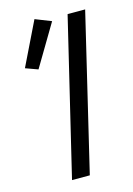

<svg xmlns="http://www.w3.org/2000/svg" viewBox="-110 -767 570 824"><g transform="rotate(-15 174.5 -354.5)"><path d="M105 0 271 -693H349L184 0ZM89 -496 34 -516 128 -709 199 -681Z"/></g></svg>

Font: Ubuntu Sans
Style: Italic
Weight: 400
Italic angle: -13.5°
Designer: Dalton Maag Ltd
Foundry: Dalton Maag Ltd
Version: Version 1.006